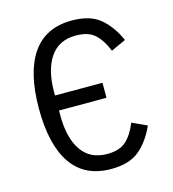

<svg xmlns="http://www.w3.org/2000/svg" viewBox="-108 -800 815 902"><g transform="rotate(-15 300.0 -349.0)"><path d="M156 -317V-292Q156 -184 198 -122.5Q240 -61 323 -61Q383 -61 415 -90Q447 -119 469 -174L541 -141Q510 -71 461 -29.5Q412 12 323 12Q195 12 131 -80.5Q67 -173 67 -349Q67 -525 131 -617.5Q195 -710 323 -710Q412 -710 461 -668.5Q510 -627 541 -557L469 -524Q447 -579 415 -608Q383 -637 323 -637Q240 -637 198 -575.5Q156 -514 156 -406V-390H387V-317Z"/></g></svg>

Font: iA Writer Mono V
Style: Regular
Weight: 400
Designer: Mike Abbink, Paul van der Laan, Pieter van Rosmalen
Foundry: Bold Monday
Version: Version 2.000